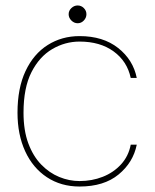

<svg xmlns="http://www.w3.org/2000/svg" viewBox="-20 -670 565 702"><path d="M271 12Q203 12 151.5 -22Q100 -56 72 -117Q44 -178 44 -258Q44 -348 73.5 -410.5Q103 -473 154.5 -505.5Q206 -538 271 -538Q357 -538 412 -494.5Q467 -451 480 -385H458Q445 -446 395.5 -482Q346 -518 271 -518Q218 -518 171 -490.5Q124 -463 95 -406Q66 -349 66 -258Q66 -193 83.5 -146Q101 -99 130.5 -68.5Q160 -38 196.5 -23Q233 -8 271 -8Q316 -8 355.5 -23.5Q395 -39 422.5 -69Q450 -99 458 -141H480Q467 -76 413.5 -32Q360 12 271 12ZM264 -585Q251 -585 241 -595Q231 -605 231 -618Q231 -631 241 -640.5Q251 -650 264 -650Q277 -650 286.5 -640.5Q296 -631 296 -618Q296 -605 286.5 -595Q277 -585 264 -585Z"/></svg>

Font: DM Sans 9pt Thin
Style: Regular
Weight: 250
Version: Version 4.004;gftools[0.9.30]